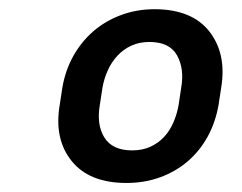

<svg xmlns="http://www.w3.org/2000/svg" viewBox="-20 -742 536 425"><path d="M112.2 -509.9 117.9 -547.2Q124.3 -585.6 142 -617.5Q159.8 -649.5 186.4 -672.6Q213.1 -695.7 247.7 -708.6Q282.3 -721.6 322.1 -721.6Q404.5 -721.6 443.2 -672.6Q482.2 -622.9 469.5 -547.2L463.8 -509.9Q457 -470.9 439.3 -438.9Q421.5 -407 394.9 -384.4Q368.3 -361.9 334 -349.4Q299.7 -337 259.9 -337Q177.6 -337 138.5 -385.7Q99.4 -434.3 112.2 -509.9ZM210.9 -437.9Q228.7 -409.1 272.4 -409.1Q295.1 -409.1 312.7 -417.1Q330.3 -425.1 343 -438.7Q355.8 -452.4 363.8 -470.9Q371.8 -489.3 375.4 -509.9L381 -547.2Q388.5 -589.8 371.8 -619.7Q355.1 -649.1 310.7 -649.1Q288.4 -649.1 270.8 -641Q253.2 -632.8 240.1 -618.8Q226.9 -604.8 218.6 -586.3Q210.2 -567.8 206.7 -547.2L201 -509.9Q193.5 -465.9 210.9 -437.9Z"/></svg>

Font: Inter P Extra Bold
Style: Italic
Weight: 800
Italic angle: 9.39999°
Designer: Rasmus Andersson
Foundry: rsms
Version: Version 3.018;git-588b23468